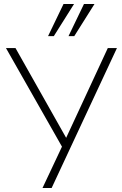

<svg xmlns="http://www.w3.org/2000/svg" viewBox="-20 -947 615 967"><path d="M194 0 299 -223 298 -198 10 -705H58L317 -246H310L523 -705H569L240 0ZM222 -765 300 -927H353L251 -765ZM325 -765 403 -927H456L354 -765Z"/></svg>

Font: Nunito Sans 10pt SemiCondensed ExtraLight
Style: Regular
Weight: 250
Width: 4
Designer: Vernon Adams
Foundry: Vernon Adams
Version: Version 3.101;gftools[0.9.27]